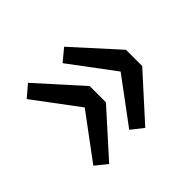

<svg xmlns="http://www.w3.org/2000/svg" viewBox="-105 -639 711 711"><g transform="rotate(-45 250.5 -283.5)"><path d="M107 -71 260 -241V-326L107 -496L61 -457L191 -283L61 -108ZM296 -71 450 -241V-326L296 -496L249 -457L379 -283L249 -108Z"/></g></svg>

Font: Noto Sans CJK HK Medium
Style: Regular
Weight: 500
Designer: Ryoko NISHIZUKA 西塚涼子 (kana, bopomofo & ideographs); Paul D. Hunt (Latin, Greek & Cyrillic); Sandoll Communications 산돌커뮤니
Foundry: Adobe
Version: Version 2.004;hotconv 1.0.118;makeotfexe 2.5.65603